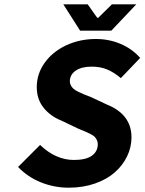

<svg xmlns="http://www.w3.org/2000/svg" viewBox="-20 -850 664 882"><path d="M348.1 -709 271 -830.1H382.8L426.8 -768.1H431.2L494.1 -830.1H606L491.2 -709ZM295.9 12.2Q229 12.2 168.2 -12.2Q107.4 -36.6 63 -83L164.1 -184.1Q236.3 -115.2 319.8 -115.2Q375 -115.2 402.1 -134.8Q429.2 -154.3 429.2 -188Q429.2 -198.7 424.6 -207.5Q419.9 -216.3 414.6 -221.9Q409.2 -227.5 394.3 -235.1Q379.4 -242.7 370.8 -246.1Q362.3 -249.5 339.8 -258.8L262.2 -295.9Q212.4 -315.4 180.7 -354.5Q148.9 -393.6 148.9 -450.2Q148.9 -510.3 184.8 -561Q220.7 -611.8 283.2 -641.4Q345.7 -670.9 420.9 -670.9Q480.5 -670.9 533.7 -648.4Q586.9 -626 624 -584L535.2 -491.2Q502.9 -518.1 471.9 -531Q440.9 -543.9 400.9 -543.9Q354.5 -543.9 327.6 -525.4Q300.8 -506.8 300.8 -476.1Q300.8 -465.8 305.9 -457Q311 -448.2 317.6 -442.1Q324.2 -436 339.1 -428.7Q354 -421.4 364.3 -417.2Q374.5 -413.1 396 -404.8L470.2 -370.1Q584 -324.7 584 -219.2Q584 -173.3 563.7 -131.6Q543.5 -89.8 507.1 -57.9Q470.7 -25.9 415.8 -6.8Q360.8 12.2 295.9 12.2Z"/></svg>

Font: Office Code Pro D Bold Italic
Style: Regular
Weight: 700
Italic angle: -9°
Designer: Nathan Rutzky & Paul D. Hunt
Foundry: Adobe Systems Incorporated
Version: Version 1.004;PS 001.004;hotconv 1.0.70;makeotf.lib2.5.58329